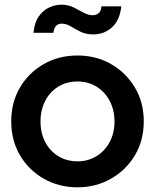

<svg xmlns="http://www.w3.org/2000/svg" viewBox="-20 -788 661 820"><path d="M311 12Q232 12 167.5 -24.5Q103 -61 65.5 -124.5Q28 -188 28 -270Q28 -351 65.5 -414.5Q103 -478 167 -514.5Q231 -551 311 -551Q390 -551 454 -514.5Q518 -478 556 -414.5Q594 -351 594 -270Q594 -188 556 -124.5Q518 -61 453.5 -24.5Q389 12 311 12ZM311 -99Q356 -99 392 -121Q428 -143 448.5 -181.5Q469 -220 469 -269Q469 -318 448.5 -357Q428 -396 392 -418Q356 -440 311 -440Q265 -440 229 -418Q193 -396 173 -357Q153 -318 153 -269Q153 -220 173 -181.5Q193 -143 229 -121Q265 -99 311 -99ZM379 -641Q347 -641 324 -652.5Q301 -664 282 -675.5Q263 -687 243 -687Q230 -687 220.5 -678.5Q211 -670 208 -648H123Q127 -692 146 -718.5Q165 -745 191 -756.5Q217 -768 241 -768Q271 -768 294 -756.5Q317 -745 337 -734Q357 -723 377 -723Q390 -723 401 -731.5Q412 -740 413 -761H498Q492 -702 458.5 -671.5Q425 -641 379 -641Z"/></svg>

Font: Plus Jakarta Display Medium
Style: Regular
Weight: 500
Designer: Gumpita Rahayu
Foundry: Tokotype Studio
Version: Version 1.000